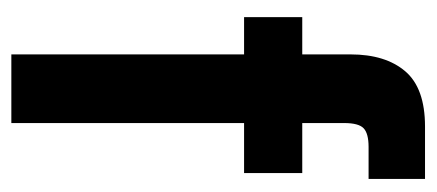

<svg xmlns="http://www.w3.org/2000/svg" viewBox="-230 -520 751 330"><g transform="rotate(90 145.0 -355.5)"><path d="M74 -583Q74 -643 103 -677Q132 -711 198 -711H288V-614H233Q210 -614 201 -605.5Q192 -597 192 -572V-500H278V-400H192V0H74V-400H10V-500H74Z"/></g></svg>

Font: CyStack Display SemiBold
Style: Regular
Weight: 600
Designer: Weizhong Zhang
Foundry: 本地遙控
Version: Version 1.000;Glyphs 3.1.2 (3151)